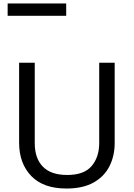

<svg xmlns="http://www.w3.org/2000/svg" viewBox="-20 -1075 771 1105"><path d="M640 -252Q640 -178 610 -118.5Q580 -59 518.5 -24.5Q457 10 362 10Q229 10 159.5 -62.5Q90 -135 90 -254V-714H180V-251Q180 -164 226.5 -116Q273 -68 367 -68Q464 -68 507.5 -119.5Q551 -171 551 -252V-714H640ZM24 -984V-1055H361V-984Z"/></svg>

Font: Noto Sans Tifinagh Adrar
Style: Regular
Weight: 400
Designer: JamraPatel
Foundry: JamraPatel LLC
Version: Version 2.006; ttfautohint (v1.8.4.7-5d5b)